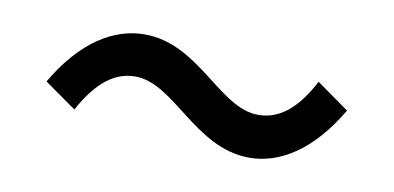

<svg xmlns="http://www.w3.org/2000/svg" viewBox="-33 -520 621 303"><g transform="rotate(10 277.5 -368.5)"><path d="M376 -287C424 -287 474 -317 515 -387L463 -424C438 -376 410 -356 378 -356C315 -356 268 -450 180 -450C131 -450 81 -420 40 -350L91 -314C117 -362 145 -382 177 -382C240 -382 288 -287 376 -287Z"/></g></svg>

Font: Source Han Sans HK
Style: Regular
Weight: 400
Designer: Ryoko NISHIZUKA 西塚涼子 (kana, bopomofo & ideographs); Paul D. Hunt (Latin, Greek & Cyrillic); Sandoll Communications 산돌커뮤니
Foundry: Adobe
Version: Version 2.000;hotconv 1.0.107;makeotfexe 2.5.65593